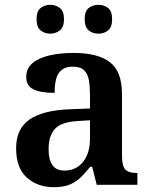

<svg xmlns="http://www.w3.org/2000/svg" viewBox="-20 -768 627 798"><path d="M203 10Q137 10 92 -29.5Q47 -69 47 -152Q47 -233 103 -271.5Q159 -310 272 -314L354 -317V-374Q354 -408 349.5 -434.5Q345 -461 329.5 -476Q314 -491 282 -491Q253 -491 236 -477Q219 -463 213 -438.5Q207 -414 207 -382Q148 -382 118.5 -397Q89 -412 89 -448Q89 -484 115.5 -506Q142 -528 187 -538Q232 -548 286 -548Q387 -548 437 -509.5Q487 -471 487 -377V-121Q487 -79 500.5 -64Q514 -49 548 -49H551V0H382L363 -75H355Q333 -47 313 -28.5Q293 -10 267.5 0Q242 10 203 10ZM247 -59Q296 -59 325 -95Q354 -131 354 -191V-268L303 -265Q235 -261 208.5 -232.5Q182 -204 182 -148Q182 -59 247 -59ZM389 -628Q366 -628 349 -641.5Q332 -655 332 -688Q332 -722 349 -735Q366 -748 389 -748Q412 -748 429 -735Q446 -722 446 -688Q446 -655 429 -641.5Q412 -628 389 -628ZM189 -628Q166 -628 149 -641.5Q132 -655 132 -688Q132 -722 149 -735Q166 -748 189 -748Q211 -748 228.5 -735Q246 -722 246 -688Q246 -655 228.5 -641.5Q211 -628 189 -628Z"/></svg>

Font: Noto Naskh Arabic SemiBold
Style: Regular
Weight: 600
Designer: Monotype Design Team, David Williams, Mohamad Dakak and Nizar Qandah
Foundry: Monotype Imaging Inc.
Version: Version 2.016